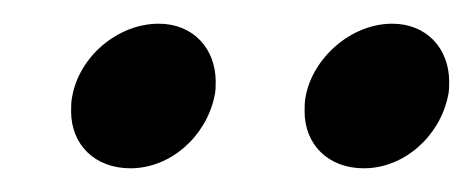

<svg xmlns="http://www.w3.org/2000/svg" viewBox="-20 -663 399 162"><path d="M40 -569C40 -541 60 -521 90 -521C124 -521 154 -548 161 -582C162 -586 162 -590 162 -594C162 -622 143 -643 114 -643C79 -643 47 -615 41 -582C40 -578 40 -573 40 -569ZM237 -569C237 -541 257 -521 287 -521C321 -521 351 -548 358 -582C359 -586 359 -590 359 -594C359 -622 340 -643 311 -643C276 -643 244 -614 238 -582C237 -578 237 -573 237 -569Z"/></svg>

Font: KpSans
Style: BoldItalic
Weight: 700
Italic angle: -11°
Version: Version 0.66